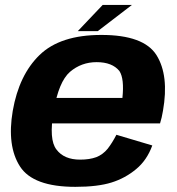

<svg xmlns="http://www.w3.org/2000/svg" viewBox="-20 -738 706 764"><path d="M279.7 5.5 298.9 -102.8Q234.8 -102.8 204.7 -143Q173.7 -182.3 193.6 -296.4Q213.5 -413 258.5 -452.1Q303.8 -490.7 364.5 -490.7Q426.7 -490.7 455.3 -455.2Q475.1 -424.7 467.1 -348.4H187.4L169.7 -246.9H616.8Q624 -269.5 628.5 -297.1Q653.2 -437.6 602.8 -518.5Q552.2 -599 383.4 -599Q219.8 -599 137.5 -519.2Q55.6 -439.8 30.7 -296.8Q7 -157.2 59.6 -75.6Q111.8 5.5 279.7 5.5ZM298.9 -102.8 279.7 5.5Q368.9 5.5 424.1 -11.9Q478.4 -28.9 521.9 -65.2Q564.7 -100.6 586 -159.2L443.2 -201.7Q426.9 -170 408.5 -146.2Q389.2 -122.8 363.3 -112.7Q336.5 -102.8 298.9 -102.8ZM289.4 -614H368.9L505 -718.4H388.6Z"/></svg>

Font: Anybody Thin
Style: Italic
Weight: 100
Italic angle: -10°
Designer: Tyler Finck
Foundry: Etcetera Type Company
Version: Version 1.114;gftools[0.9.25]